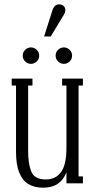

<svg xmlns="http://www.w3.org/2000/svg" viewBox="-20 -847 442 887"><path d="M178 20Q138 20 110.5 3Q83 -14 68.5 -50.5Q54 -87 54 -145V-452H34V-484H130V-452H110V-145Q110 -91 124.5 -54.5Q139 -18 192 -18Q237 -18 262 -52Q287 -86 287 -165V-452H267V-484H363V-452H343V-32H363V0H287V-69H293Q280 -24 252.5 -2Q225 20 178 20ZM275 -552Q260 -552 248.5 -563Q237 -574 237 -590Q237 -606 248.5 -617Q260 -628 275 -628Q290 -628 301.5 -617Q313 -606 313 -590Q313 -574 301.5 -563Q290 -552 275 -552ZM123 -552Q108 -552 96.5 -563Q85 -574 85 -590Q85 -606 96.5 -617Q108 -628 123 -628Q138 -628 149.5 -617Q161 -606 161 -590Q161 -574 149.5 -563Q138 -552 123 -552ZM222.4 -799.9Q226.9 -813.4 234.6 -820.1Q242.2 -826.9 253 -826.9Q265.6 -826.9 273.7 -819.7Q281.8 -812.5 281.8 -800.8Q281.8 -790 274.6 -778.3L214.3 -678.4H183.7Z"/></svg>

Font: Margherita Variable
Style: Regular
Weight: 400
Designer: James Puckett
Foundry: Dunwich Type Founders
Version: Version 1.008